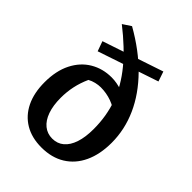

<svg xmlns="http://www.w3.org/2000/svg" viewBox="-217 -851 967 967"><g transform="rotate(45 266.0 -367.5)"><path d="M255 10Q186 10 136.5 -19.5Q87 -49 60.5 -103.5Q34 -158 34 -234Q34 -315 63 -372.5Q92 -430 142.5 -460Q193 -490 256 -490Q293 -490 332.5 -476.5Q372 -463 408 -434L399 -361Q368 -389 330.5 -402.5Q293 -416 253 -416Q236 -416 217 -411.5Q198 -407 182 -398Q164 -358 155.5 -318Q147 -278 147 -236Q147 -181 161 -141.5Q175 -102 201 -81Q227 -60 262 -60Q298 -60 323.5 -81.5Q349 -103 362.5 -143.5Q376 -184 376 -242Q376 -334 347.5 -414Q319 -494 258 -568Q197 -642 102 -716L146 -745Q257 -682 333.5 -604.5Q410 -527 449.5 -439Q489 -351 489 -257Q489 -175 461 -115Q433 -55 380.5 -22.5Q328 10 255 10ZM113 -533 94 -586 419 -695 437 -642Z"/></g></svg>

Font: Piazzolla 24pt SemiBold
Style: Regular
Weight: 600
Designer: Juan Pablo del Peral
Foundry: Huerta Tipografica
Version: Version 2.005